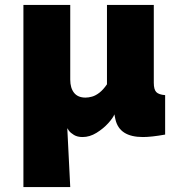

<svg xmlns="http://www.w3.org/2000/svg" viewBox="-20 -546 748 779"><path d="M75 -526H265V-223Q265 -189 280.5 -169.5Q296 -150 327 -150Q339 -150 353.5 -154Q368 -158 383.5 -170Q399 -182 414 -204V-526H604V-210Q604 -183 614 -172.5Q624 -162 650 -160V0Q622 5 599.5 7.5Q577 10 560 10Q512 10 484 -8Q456 -26 448 -63L444 -82Q439 -68 419 -46Q399 -24 371.5 -7Q344 10 315 10Q294 10 280 1.5Q266 -7 259.5 -16Q253 -25 253 -26L265 213H75Z"/></svg>

Font: Raleway Thin Black
Style: Regular
Weight: 900
Version: Version 4.026